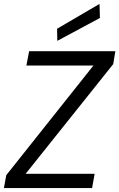

<svg xmlns="http://www.w3.org/2000/svg" viewBox="-20 -962 610 982"><path d="M0 0 12 -66 458 -627H115L129 -700H570L559 -634L111 -73H464L451 0ZM273 -753 272 -815 489 -942 491 -870Z"/></svg>

Font: DM Sans 16pt
Style: Italic
Weight: 400
Italic angle: -10°
Version: Version 4.004;gftools[0.9.30]